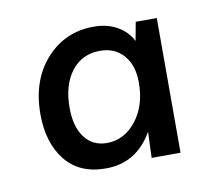

<svg xmlns="http://www.w3.org/2000/svg" viewBox="-45 -801 432 386"><g transform="rotate(-10 170.5 -607.5)"><path d="M296 -470H237L239 -523Q206 -465 143 -465Q89 -465 60.5 -501Q32 -537 32 -595Q32 -664 70.5 -707Q109 -750 168 -750Q195 -750 215.5 -738.5Q236 -727 246 -707L253 -745H296ZM172 -700Q135 -700 113.5 -672Q92 -644 92 -598Q92 -559 108.5 -537Q125 -515 154 -515Q189 -515 213.5 -545.5Q238 -576 238 -624Q238 -659 220 -679.5Q202 -700 172 -700Z"/></g></svg>

Font: LivvicRegular
Style: Regular
Weight: 400
Designer: Jacques Le Bailly, Baron von Fonthausen
Version: Version 1.001; ttfautohint (v1.8.2)